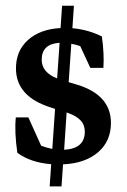

<svg xmlns="http://www.w3.org/2000/svg" viewBox="-20 -580 449 681"><path d="M156.2 81.1 161.6 2.4Q88.4 -3.4 41.5 -38.1Q30.8 -111.8 36.1 -163.6H80.6L126 -63Q146 -55.7 165.5 -51.8L175.3 -193.8L160.6 -198.7Q36.6 -237.3 36.6 -337.4Q36.6 -399.9 79.3 -438.2Q122.1 -476.6 194.8 -480.5L200.2 -559.6H242.2L236.8 -480Q293.9 -474.6 341.3 -450.7Q350.1 -389.2 346.7 -339.4H300.3L264.6 -416.5Q248.5 -421.9 232.9 -424.8L223.6 -288.6L252.9 -279.8Q373.5 -243.2 373.5 -144Q373.5 -79.1 327.6 -39.8Q281.7 -0.5 203.6 2.9L198.2 81.1ZM127.9 -368.2Q127.9 -323.2 182.6 -301.8L191.4 -428.2Q127.9 -424.3 127.9 -368.2ZM280.8 -112.8Q280.8 -137.2 265.6 -153.3Q250.5 -169.4 216.3 -181.2L207.5 -48.8Q280.8 -52.7 280.8 -112.8Z"/></svg>

Font: Markazi Text SemiBold
Style: Regular
Weight: 600
Designer: Borna Izadpanah (Arabic designer), Fiona Ross (Arabic design director) and Florian Runge (Latin designer)
Foundry: Borna Izadpanah and Florian Runge
Version: Version 1.001; ttfautohint (v1.8.3)